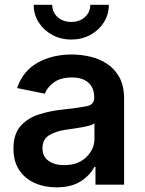

<svg xmlns="http://www.w3.org/2000/svg" viewBox="-20 -784 614 815"><path d="M219.7 11.2Q168 11.2 126.5 -7.6Q85 -26.4 61 -63Q37.1 -99.6 37.1 -153.3Q37.1 -214.8 67.1 -248.8Q97.2 -282.7 144.8 -298.1Q192.4 -313.5 245.1 -318.8Q316.4 -326.7 348.1 -333.3Q379.9 -339.8 379.9 -368.2V-370.6Q379.9 -410.6 355.5 -432.9Q331.1 -455.1 284.7 -455.1Q236.8 -455.1 208.5 -434.1Q180.2 -413.1 170.4 -386.2L52.7 -410.2Q76.7 -482.4 139.4 -517.6Q202.1 -552.7 284.2 -552.7Q322.8 -552.7 362.1 -543.7Q401.4 -534.7 434.1 -513.4Q466.8 -492.2 486.8 -455.8Q506.8 -419.4 506.8 -364.7V0H385.3V-75.2H380.4Q362.3 -40 322.8 -14.4Q283.2 11.2 219.7 11.2ZM252.4 -83Q311 -83 345.9 -116.7Q380.9 -150.4 380.9 -195.8V-260.3Q372.1 -253.4 349.6 -248.3Q327.1 -243.2 302 -239.5Q276.9 -235.8 260.3 -233.4Q217.3 -227.5 188.7 -210Q160.2 -192.4 160.2 -154.8Q160.2 -119.6 186 -101.3Q211.9 -83 252.4 -83ZM282.7 -616.2Q237.8 -616.2 201.7 -636Q165.5 -655.8 144.3 -689Q123 -722.2 123 -763.7H201.7Q201.7 -731.9 224.6 -711.4Q247.6 -690.9 282.7 -690.9Q317.4 -690.9 340.3 -711.4Q363.3 -731.9 363.3 -763.7H441.9Q441.9 -722.7 420.9 -689.2Q399.9 -655.8 363.8 -636Q327.6 -616.2 282.7 -616.2Z"/></svg>

Font: Inter-SemiBold
Style: Regular
Weight: 600
Designer: Rasmus Andersson
Foundry: rsms
Version: Version 4.000;git-a52131595